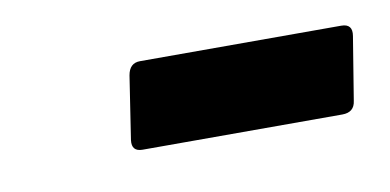

<svg xmlns="http://www.w3.org/2000/svg" viewBox="-28 -706 378 186"><g transform="rotate(-10 161.0 -613.5)"><path d="M101.8 -570.6Q90.9 -570.6 92.3 -581.7L101.8 -643.7Q103.8 -655.5 114.2 -655.5H312.2Q323.6 -655.5 321.6 -643.7L311.5 -581.7Q310.1 -570.6 298.3 -570.6Z"/></g></svg>

Font: Sofia Sans Semi Condensed
Style: Italic
Weight: 400
Italic angle: -9°
Designer: Botio Nikoltchev, Ani Petrova
Foundry: lettersoup
Version: Version 4.101